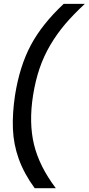

<svg xmlns="http://www.w3.org/2000/svg" viewBox="-20 -796 461 998"><path d="M270 182.1H160.2Q105 106.4 77.6 30.3Q50.3 -45.9 47.1 -126.2Q43.9 -206.5 58.1 -300.8Q82 -452.1 140.4 -561.5Q198.7 -670.9 311 -775.9H420.9Q361.8 -721.2 318.8 -670.7Q275.9 -620.1 241.9 -562.7Q208 -505.4 186 -441.4Q164.1 -377.4 151.9 -300.8Q129.4 -158.2 156.7 -44.9Q184.1 68.4 270 182.1Z"/></svg>

Font: Sora Italic
Style: Regular
Weight: 400
Designer: Jonathan Barnbrook, Julián Moncada
Foundry: Barnbrook Fonts
Version: Version 2.000